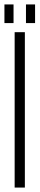

<svg xmlns="http://www.w3.org/2000/svg" viewBox="-26 -845 178 865"><path d="M-6 -825H35V-741H-6ZM91 -825H132V-741H91ZM40 -700H86V0H40Z"/></svg>

Font: Bebas Neue Book
Style: Regular
Weight: 400
Designer: Ryoichi Tsunekawa
Foundry: Ryoichi Tsunekawa
Version: Version 001.003